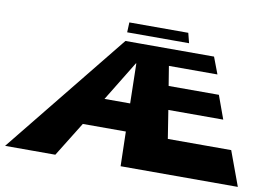

<svg xmlns="http://www.w3.org/2000/svg" viewBox="-88 -778 1243 892"><g transform="rotate(10 534.0 -332.5)"><path d="M323 -163H526L530 0H1083L1023 -163H724L703 -296H962L922 -406H685L670 -498H899L869 -577H451L-15 0H222ZM523 -295H402L517 -483H519ZM454 -665 452 -618H744L732 -665Z"/></g></svg>

Font: Hussar Milosc
Style: Bold
Weight: 700
Foundry: Cannot Into Space Fonts
Version: Version 1.02